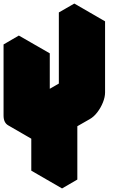

<svg xmlns="http://www.w3.org/2000/svg" viewBox="-63 -1000 655 1080"><path d="M286 -240 217 -200Q182 -180 156 -195Q130 -210 130 -250V-650L217 -700V-300L442 -430V-830L528 -880V-480Q528 -454 516 -424Q504 -394 484.5 -368.5Q465 -343 442 -330L372 -290V10L286 60ZM286 -240V60L113 -40V-340ZM528 -880 442 -830 268 -930 355 -980ZM442 -830V-430L268 -530V-930ZM442 -430 217 -300 43 -400 268 -530ZM217 -700 130 -650 -43 -750 43 -800ZM130 -650V-250Q130 -210 156 -195L-17 -295Q-43 -310 -43 -350V-750Z"/></svg>

Font: Nabla Normal
Style: Regular
Weight: 400
Designer: Arthur Reinders Folmer
Version: Version 1.000